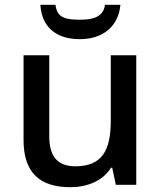

<svg xmlns="http://www.w3.org/2000/svg" viewBox="-20 -769 670 799"><path d="M481 -749H417C410 -697 364 -687 314 -687C254 -687 217 -694 211 -749H148C153 -662 208 -606 312 -606C413 -606 474 -664 481 -749ZM547 -539H441V-266C441 -144 405 -77 294 -77C219 -77 185 -118 185 -202V-539H78V-186C78 -49 147 10 273 10C341 10 407 -15 442 -71H447L462 0H547Z"/></svg>

Font: Noto Sans Malayalam Medium
Style: Regular
Weight: 500
Designer: Jelle Bosma - Monotype Design Team
Foundry: Monotype Imaging Inc.
Version: Version 2.104